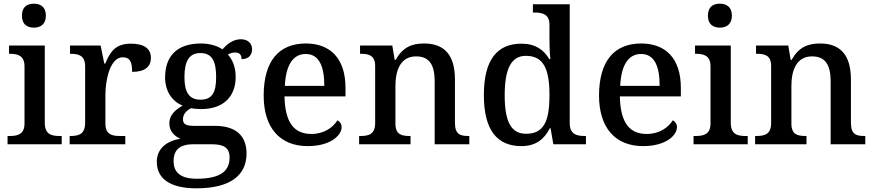

<svg xmlns="http://www.w3.org/2000/svg" viewBox="-20 -783 4743 1042"><path d="M164 -633C199 -633 229 -651 229 -698C229 -746 199 -763 164 -763C127 -763 99 -746 99 -698C99 -651 127 -633 164 -633ZM21 0H315V-45H302C258 -45 223 -55 223 -117V-536H29V-491H34C77 -491 113 -481 113 -423V-113C113 -55 77 -45 34 -45H21Z M358 0H660V-45H631C588 -45 552 -53 552 -112V-268C552 -345 576 -472 646 -472C685 -472 697 -448 697 -393C768 -393 799 -422 799 -469C799 -517 765 -546 691 -546C605 -546 578 -501 551 -438H546L526 -536H360V-491H363C407 -491 442 -482 442 -423V-117C442 -54 407 -45 362 -45H358Z M1046 239C1232 239 1318 167 1318 50C1318 -38 1269 -100 1146 -100H1032C984 -100 973 -113 973 -136C973 -164 993 -184 1017 -196C1030 -193 1055 -191 1071 -191C1198 -191 1259 -264 1259 -365C1259 -422 1241 -459 1217 -487C1229 -494 1241 -498 1258 -498C1283 -498 1291 -481 1291 -462C1332 -462 1348 -487 1348 -516C1348 -545 1328 -570 1287 -570C1242 -570 1208 -539 1187 -515C1165 -532 1120 -547 1071 -547C939 -547 876 -477 876 -362C876 -291 912 -233 971 -210C923 -182 899 -154 899 -113C899 -69 929 -43 959 -30C889 -19 831 20 831 95C831 186 902 239 1046 239ZM1068 -242C1006 -242 981 -283 981 -364C981 -449 1005 -495 1067 -495C1131 -495 1153 -451 1153 -365C1153 -282 1132 -242 1068 -242ZM1048 187C953 187 922 147 922 91C922 16 975 0 1027 0H1130C1192 0 1226 17 1226 72C1226 140 1184 187 1048 187Z M1650 10C1776 10 1834 -50 1834 -93C1834 -112 1822 -125 1811 -130C1787 -91 1739 -56 1670 -56C1576 -56 1527 -117 1524 -260H1855V-307C1855 -465 1773 -547 1640 -547C1493 -547 1411 -451 1411 -264C1411 -91 1498 10 1650 10ZM1740 -317H1526C1531 -429 1570 -490 1639 -490C1713 -490 1740 -421 1740 -317Z M1929 0H2208V-45H2203C2159 -45 2126 -53 2126 -112V-317C2126 -402 2154 -477 2238 -477C2313 -477 2339 -427 2339 -341V0H2527V-45H2522C2477 -45 2449 -54 2449 -117V-352C2449 -488 2388 -547 2282 -547C2215 -547 2166 -527 2127 -458H2122L2109 -536H1934V-491H1939C1983 -491 2016 -482 2016 -424V-116C2016 -54 1981 -45 1936 -45H1929Z M2810 10C2888 10 2934 -28 2964 -87H2968L2983 0H3160V-45H3152C3107 -45 3072 -56 3072 -115V-760H2872V-715H2880C2924 -715 2962 -706 2962 -649V-572C2962 -539 2963 -494 2967 -462H2961C2932 -512 2886 -546 2810 -546C2679 -546 2606 -460 2606 -267C2606 -75 2679 10 2810 10ZM2835 -57C2752 -57 2719 -126 2719 -266C2719 -405 2752 -480 2834 -480C2932 -480 2962 -405 2962 -267C2962 -125 2932 -57 2835 -57Z M3470 10C3596 10 3654 -50 3654 -93C3654 -112 3642 -125 3631 -130C3607 -91 3559 -56 3490 -56C3396 -56 3347 -117 3344 -260H3675V-307C3675 -465 3593 -547 3460 -547C3313 -547 3231 -451 3231 -264C3231 -91 3318 10 3470 10ZM3560 -317H3346C3351 -429 3390 -490 3459 -490C3533 -490 3560 -421 3560 -317Z M3887 -633C3922 -633 3952 -651 3952 -698C3952 -746 3922 -763 3887 -763C3850 -763 3822 -746 3822 -698C3822 -651 3850 -633 3887 -633ZM3744 0H4038V-45H4025C3981 -45 3946 -55 3946 -117V-536H3752V-491H3757C3800 -491 3836 -481 3836 -423V-113C3836 -55 3800 -45 3757 -45H3744Z M4078 0H4357V-45H4352C4308 -45 4275 -53 4275 -112V-317C4275 -402 4303 -477 4387 -477C4462 -477 4488 -427 4488 -341V0H4676V-45H4671C4626 -45 4598 -54 4598 -117V-352C4598 -488 4537 -547 4431 -547C4364 -547 4315 -527 4276 -458H4271L4258 -536H4083V-491H4088C4132 -491 4165 -482 4165 -424V-116C4165 -54 4130 -45 4085 -45H4078Z"/></svg>

Font: Noto Serif Malayalam Medium
Style: Regular
Weight: 500
Designer: Indian type Foundry, Jelle Bosma, Monotype Design Team
Foundry: Monotype Imaging Inc.
Version: Version 2.104